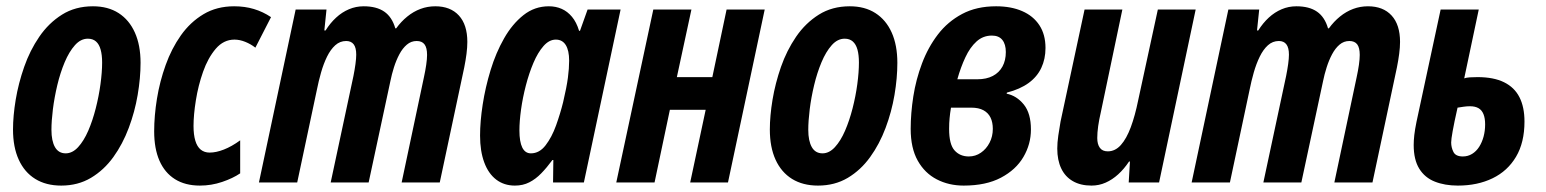

<svg xmlns="http://www.w3.org/2000/svg" viewBox="-20 -575 4870 605"><path d="M172.9 9.8Q125 9.8 91.1 -11.2Q57.1 -32.2 39.1 -71.8Q21 -111.3 21 -167Q21 -209.5 29.5 -261Q38.1 -312.5 56.2 -364.3Q74.2 -416 103.8 -459.2Q133.3 -502.4 175.3 -528.8Q217.3 -555.2 272.9 -555.2Q320.3 -555.2 353.8 -533.7Q387.2 -512.2 405 -472.4Q422.9 -432.6 422.9 -377Q422.9 -329.1 413.8 -275.9Q404.8 -222.7 385.7 -171.9Q366.7 -121.1 337.2 -80.1Q307.6 -39.1 266.6 -14.6Q225.6 9.8 172.9 9.8ZM187 -91.8Q208 -91.8 226.1 -111.3Q244.1 -130.9 258.1 -163.1Q272 -195.3 281.7 -233.6Q291.5 -272 296.6 -309.8Q301.8 -347.7 301.8 -377.9Q301.8 -401.9 297.1 -418.7Q292.5 -435.5 282.5 -444.3Q272.5 -453.1 256.8 -453.1Q234.4 -453.1 216.1 -432.6Q197.8 -412.1 183.8 -378.9Q169.9 -345.7 160.6 -306.9Q151.4 -268.1 146.7 -231Q142.1 -193.8 142.1 -166Q142.1 -130.9 153.3 -111.3Q164.6 -91.8 187 -91.8Z M609.9 9.8Q563.5 9.8 531.2 -10.5Q499 -30.8 482.4 -68.8Q465.8 -106.9 465.8 -161.1Q465.8 -210 474.6 -264.2Q483.4 -318.4 502 -370.1Q520.5 -421.9 550 -463.6Q579.6 -505.4 621.3 -530.3Q663.1 -555.2 717.8 -555.2Q751.5 -555.2 780 -546.6Q808.6 -538.1 834 -521L784.7 -424.8Q770.5 -436 752.9 -443.1Q735.4 -450.2 718.8 -450.2Q684.6 -450.2 659.9 -421.4Q635.3 -392.6 619.9 -348.9Q604.5 -305.2 597.2 -259Q589.8 -212.9 589.8 -178.2Q589.8 -150.4 595.5 -131.6Q601.1 -112.8 612.5 -103.5Q624 -94.2 640.6 -94.2Q661.1 -94.2 685.5 -103.8Q710 -113.3 736.8 -132.8V-28.8Q713.9 -13.2 679.9 -1.7Q646 9.8 609.9 9.8Z M795.9 0 911.6 -544.9H1008.8L1002 -479H1005.9Q1020.5 -502.4 1039.1 -519.5Q1057.6 -536.6 1079.6 -545.9Q1101.6 -555.2 1126 -555.2Q1166.5 -555.2 1190.9 -538.3Q1215.3 -521.5 1225.6 -485.8H1228.5Q1244.1 -507.3 1263.4 -522.9Q1282.7 -538.6 1304.9 -546.9Q1327.1 -555.2 1351.6 -555.2Q1399.4 -555.2 1426 -526.1Q1452.6 -497.1 1452.6 -442.9Q1452.6 -426.3 1450 -405.5Q1447.3 -384.8 1442.9 -362.8L1365.7 0H1245.6L1315.9 -332Q1320.3 -352.1 1323 -370.6Q1325.7 -389.2 1325.7 -401.9Q1325.7 -424.8 1317.6 -435.3Q1309.6 -445.8 1293 -445.8Q1275.4 -445.8 1262 -434.3Q1248.5 -422.9 1238.5 -404.1Q1228.5 -385.3 1221.4 -363Q1214.4 -340.8 1210 -318.8L1141.6 0H1022L1093.8 -335.9Q1097.7 -355.5 1100.1 -373.3Q1102.5 -391.1 1102.5 -402.8Q1102.5 -424.8 1094.5 -435.3Q1086.4 -445.8 1070.8 -445.8Q1051.3 -445.8 1036.4 -432.4Q1021.5 -418.9 1010.5 -396.5Q999.5 -374 991.7 -346.7Q983.9 -319.3 978.5 -292L916.5 0Z M1602.5 9.8Q1568.4 9.8 1543.7 -9Q1519 -27.8 1505.9 -63.2Q1492.7 -98.6 1492.7 -147.9Q1492.7 -191.9 1501 -245.8Q1509.3 -299.8 1525.9 -354.2Q1542.5 -408.7 1568.4 -454.1Q1594.2 -499.5 1629.4 -527.3Q1664.6 -555.2 1709.5 -555.2Q1731.4 -555.2 1749.8 -547.1Q1768.1 -539.1 1782.2 -522.2Q1796.4 -505.4 1804.7 -478H1807.6L1831.5 -544.9H1935.5L1819.8 0H1722.7L1723.6 -70.8H1720.7Q1703.1 -46.9 1685.5 -28.8Q1668 -10.7 1647.9 -0.5Q1627.9 9.8 1602.5 9.8ZM1652.8 -91.8Q1679.7 -91.8 1699.2 -117.2Q1718.8 -142.6 1732.2 -179.9Q1745.6 -217.3 1754.4 -252.9Q1765.6 -300.3 1769.5 -330.1Q1773.4 -359.9 1773.4 -383.8Q1773.4 -416 1762.7 -433.1Q1752 -450.2 1731.4 -450.2Q1710.4 -450.2 1692.6 -429.9Q1674.8 -409.7 1660.9 -377Q1647 -344.2 1637 -305.7Q1627 -267.1 1621.8 -229.7Q1616.7 -192.4 1616.7 -164.1Q1616.7 -128.4 1625.7 -110.1Q1634.8 -91.8 1652.8 -91.8Z M1921.9 0 2038.6 -544.9H2158.7L2112.8 -332H2224.6L2269.5 -544.9H2389.6L2273.9 0H2154.8L2203.6 -229H2090.8L2042.5 0Z M2557.6 9.8Q2509.8 9.8 2475.8 -11.2Q2441.9 -32.2 2423.8 -71.8Q2405.8 -111.3 2405.8 -167Q2405.8 -209.5 2414.3 -261Q2422.9 -312.5 2440.9 -364.3Q2459 -416 2488.5 -459.2Q2518.1 -502.4 2560.1 -528.8Q2602.1 -555.2 2657.7 -555.2Q2705.1 -555.2 2738.5 -533.7Q2772 -512.2 2789.8 -472.4Q2807.6 -432.6 2807.6 -377Q2807.6 -329.1 2798.6 -275.9Q2789.6 -222.7 2770.5 -171.9Q2751.5 -121.1 2721.9 -80.1Q2692.4 -39.1 2651.4 -14.6Q2610.4 9.8 2557.6 9.8ZM2571.8 -91.8Q2592.8 -91.8 2610.8 -111.3Q2628.9 -130.9 2642.8 -163.1Q2656.7 -195.3 2666.5 -233.6Q2676.3 -272 2681.4 -309.8Q2686.5 -347.7 2686.5 -377.9Q2686.5 -401.9 2681.9 -418.7Q2677.2 -435.5 2667.2 -444.3Q2657.2 -453.1 2641.6 -453.1Q2619.1 -453.1 2600.8 -432.6Q2582.5 -412.1 2568.6 -378.9Q2554.7 -345.7 2545.4 -306.9Q2536.1 -268.1 2531.5 -231Q2526.9 -193.8 2526.9 -166Q2526.9 -130.9 2538.1 -111.3Q2549.3 -91.8 2571.8 -91.8Z M3016.6 9.8Q2969.7 9.8 2931.9 -9.8Q2894 -29.3 2871.8 -68.8Q2849.6 -108.4 2849.6 -168.9Q2849.6 -217.8 2857.9 -271.2Q2866.2 -324.7 2885.3 -375.2Q2904.3 -425.8 2935.3 -466.3Q2966.3 -506.8 3011.7 -531Q3057.1 -555.2 3118.7 -555.2Q3166 -555.2 3200.9 -540Q3235.8 -524.9 3255.1 -495.6Q3274.4 -466.3 3274.4 -423.8Q3274.4 -389.2 3261.2 -361.1Q3248 -333 3221.2 -313.5Q3194.3 -293.9 3152.8 -283.2L3151.9 -279.8Q3183.6 -273.4 3206.1 -245.6Q3228.5 -217.8 3228.5 -167Q3228.5 -120.6 3204.8 -80.3Q3181.2 -40 3134 -15.1Q3086.9 9.8 3016.6 9.8ZM3032.7 -82Q3053.7 -82 3070.8 -93.8Q3087.9 -105.5 3098.1 -125.2Q3108.4 -145 3108.4 -168.9Q3108.4 -189.5 3101.3 -204.3Q3094.2 -219.2 3079.1 -227.5Q3064 -235.8 3040.5 -235.8H2976.6Q2973.6 -217.8 2972.2 -202.6Q2970.7 -187.5 2970.7 -168.9Q2970.7 -120.1 2987.8 -101.1Q3004.9 -82 3032.7 -82ZM2996.6 -325.2H3059.6Q3088.4 -325.2 3108.4 -335.7Q3128.4 -346.2 3138.9 -365.5Q3149.4 -384.8 3149.4 -411.1Q3149.4 -435.5 3138.4 -449.2Q3127.4 -462.9 3105.5 -462.9Q3077.6 -462.9 3057.1 -444.3Q3036.6 -425.8 3022 -394.5Q3007.3 -363.3 2996.6 -325.2Z M3419.4 9.8Q3384.8 9.8 3360.6 -4.2Q3336.4 -18.1 3324 -44.2Q3311.5 -70.3 3311.5 -106.9Q3311.5 -125 3314.7 -147.7Q3317.9 -170.4 3321.8 -191.9L3397.5 -544.9H3516.6L3448.7 -221.2Q3443.4 -198.7 3440.4 -177.7Q3437.5 -156.7 3437.5 -140.1Q3437.5 -120.6 3445.6 -109.4Q3453.6 -98.1 3470.7 -98.1Q3494.1 -98.1 3512 -118.2Q3529.8 -138.2 3543.2 -174.3Q3556.6 -210.4 3566.4 -258.8L3628.4 -544.9H3747.6L3632.3 0H3536.6L3540.5 -65.9H3537.6Q3522 -42.5 3503.4 -25.6Q3484.9 -8.8 3463.9 0.5Q3442.9 9.8 3419.4 9.8Z M3734.9 0 3850.6 -544.9H3947.8L3940.9 -479H3944.8Q3959.5 -502.4 3978 -519.5Q3996.6 -536.6 4018.6 -545.9Q4040.5 -555.2 4064.9 -555.2Q4105.5 -555.2 4129.9 -538.3Q4154.3 -521.5 4164.6 -485.8H4167.5Q4183.1 -507.3 4202.4 -522.9Q4221.7 -538.6 4243.9 -546.9Q4266.1 -555.2 4290.5 -555.2Q4338.4 -555.2 4365 -526.1Q4391.6 -497.1 4391.6 -442.9Q4391.6 -426.3 4388.9 -405.5Q4386.2 -384.8 4381.8 -362.8L4304.7 0H4184.6L4254.9 -332Q4259.3 -352.1 4262 -370.6Q4264.6 -389.2 4264.6 -401.9Q4264.6 -424.8 4256.6 -435.3Q4248.5 -445.8 4231.9 -445.8Q4214.4 -445.8 4200.9 -434.3Q4187.5 -422.9 4177.5 -404.1Q4167.5 -385.3 4160.4 -363Q4153.3 -340.8 4148.9 -318.8L4080.6 0H3960.9L4032.7 -335.9Q4036.6 -355.5 4039.1 -373.3Q4041.5 -391.1 4041.5 -402.8Q4041.5 -424.8 4033.4 -435.3Q4025.4 -445.8 4009.8 -445.8Q3990.2 -445.8 3975.3 -432.4Q3960.4 -418.9 3949.5 -396.5Q3938.5 -374 3930.7 -346.7Q3922.9 -319.3 3917.5 -292L3855.5 0Z M4573.7 9.8Q4532.7 9.8 4501.2 -2.7Q4469.7 -15.1 4452.1 -43.5Q4434.6 -71.8 4434.6 -118.2Q4434.6 -131.8 4436.5 -149.4Q4438.5 -167 4443.4 -190.9L4519.5 -544.9H4639.6L4593.8 -328.1Q4600.6 -330.6 4611.8 -331.3Q4623 -332 4635.7 -332Q4686.5 -332 4719.2 -315.9Q4752 -299.8 4767.8 -268.8Q4783.7 -237.8 4783.7 -191.9Q4783.7 -126 4757.1 -81.1Q4730.5 -36.1 4683.1 -13.2Q4635.7 9.8 4573.7 9.8ZM4589.4 -82Q4605.5 -82 4618.7 -90.1Q4631.8 -98.1 4640.9 -112.3Q4649.9 -126.5 4654.8 -144.5Q4659.7 -162.6 4659.7 -183.1Q4659.7 -202.6 4654.5 -215.3Q4649.4 -228 4638.9 -234.1Q4628.4 -240.2 4611.8 -240.2Q4602.5 -240.2 4592.5 -238.8Q4582.5 -237.3 4572.8 -235.8Q4562 -188 4557.4 -161.9Q4552.7 -135.7 4552.7 -126Q4552.7 -110.4 4559.8 -96.2Q4566.9 -82 4589.4 -82Z"/></svg>

Font: Open Sans Condensed
Style: Italic
Weight: 400
Width: 3
Italic angle: -12°
Designer: Monotype Design Team
Foundry: Monotype Imaging Inc.
Version: Version 3.000